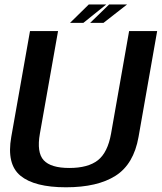

<svg xmlns="http://www.w3.org/2000/svg" viewBox="-20 -810 704 835"><path d="M267 4.5Q404 4.5 482.8 -45.8Q561.5 -96 582.5 -214.5L663.5 -675H541.5L463 -229Q448.5 -147 405.8 -113.2Q363 -79.5 281.5 -79.5Q201 -79.5 170 -113.2Q139 -147 153.5 -229L232.5 -675H110.5L29 -214.5Q8 -96 69 -45.8Q130 4.5 267 4.5ZM372 -710.5H430L532.5 -790.5H454.5ZM284.5 -710.5H342.5L442 -790.5H366Z"/></svg>

Font: Anybody UltraCondensed Thin Medium
Style: Italic
Weight: 500
Italic angle: -10°
Version: Version 1.111